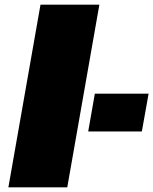

<svg xmlns="http://www.w3.org/2000/svg" viewBox="-20 -805 658 825"><path d="M16 0H269L407 -785H154ZM387.5 -402.5 359 -240H589.5L618.5 -402.5Z"/></svg>

Font: Anybody Expanded Black
Style: Italic
Weight: 900
Width: 7
Italic angle: -10°
Version: Version 1.113;gftools[0.9.25]